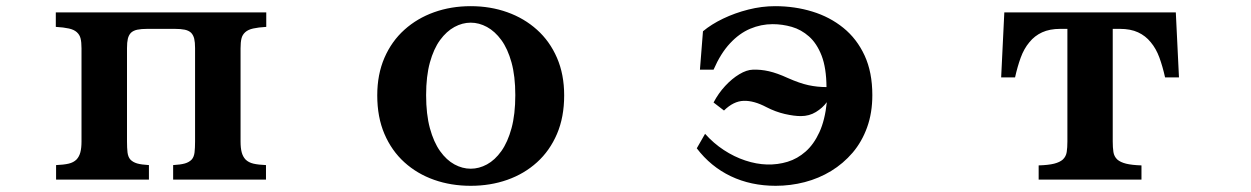

<svg xmlns="http://www.w3.org/2000/svg" viewBox="-20 -580 4040 620"><path d="M160.2 -540H839.8V-493.2Q814 -491.7 797.6 -488Q781.2 -484.4 772 -476.1Q762.7 -467.8 759.8 -455.8Q756.8 -443.8 756.8 -423.8V-123Q756.8 -102.1 760.5 -88.1Q764.2 -74.2 772.9 -64.9Q782.7 -55.2 798.6 -51.5Q814.5 -47.9 838.9 -46.9V0H539.1V-46.9Q563.5 -48.3 577.1 -52.2Q590.8 -56.2 599.1 -64.9Q606.4 -73.2 608.2 -87.6Q609.9 -102.1 609.9 -123V-424.8Q609.9 -443.4 607.2 -454.8Q604.5 -466.3 597.2 -474.1Q589.4 -481.4 576.7 -484.1Q564 -486.8 543.9 -486.8H456.1Q436 -486.8 423.3 -484.1Q410.6 -481.4 402.8 -474.1Q395.5 -466.3 392.8 -454.8Q390.1 -443.4 390.1 -424.8V-123Q390.1 -102.1 391.8 -87.6Q393.6 -73.2 400.9 -64.9Q409.2 -56.2 422.9 -52.2Q436.5 -48.3 460.9 -46.9V0H161.1V-46.9Q185.5 -47.9 201.4 -51.5Q217.3 -55.2 227.1 -64.9Q235.8 -74.2 239.5 -88.1Q243.2 -102.1 243.2 -123V-423.8Q243.2 -443.8 240.2 -455.8Q237.3 -467.8 228 -476.1Q218.8 -484.4 202.4 -488Q186 -491.7 160.2 -493.2Z M1500 -560.1Q1563.5 -560.1 1618.2 -540.5Q1672.9 -521 1714.1 -483.9Q1755.4 -446.8 1778.6 -393.3Q1801.8 -339.8 1801.8 -272Q1801.8 -201.7 1778.6 -147.5Q1755.4 -93.3 1714.1 -55.9Q1672.9 -18.6 1618.2 0.7Q1563.5 20 1500 20Q1436.5 20 1381.8 0.7Q1327.1 -18.6 1285.9 -55.9Q1244.6 -93.3 1221.4 -147.5Q1198.2 -201.7 1198.2 -272Q1198.2 -339.8 1221.4 -393.3Q1244.6 -446.8 1285.9 -483.9Q1327.1 -521 1381.8 -540.5Q1436.5 -560.1 1500 -560.1ZM1500 -506.8Q1473.1 -506.8 1447.5 -492.9Q1421.9 -479 1401.1 -450.7Q1380.4 -422.4 1368.2 -378.2Q1356 -334 1356 -272.9Q1356 -210.9 1368.2 -166Q1380.4 -121.1 1401.1 -92Q1421.9 -63 1447.5 -49.1Q1473.1 -35.2 1500 -35.2Q1526.9 -35.2 1552.5 -49.1Q1578.1 -63 1598.9 -92Q1619.6 -121.1 1631.8 -166Q1644 -210.9 1644 -272.9Q1644 -334 1631.8 -378.2Q1619.6 -422.4 1598.9 -450.7Q1578.1 -479 1552.5 -492.9Q1526.9 -506.8 1500 -506.8Z M2482.9 -560.1Q2546.4 -560.1 2603 -542.7Q2659.7 -525.4 2703.4 -490Q2747.1 -454.6 2772 -400.6Q2796.9 -346.7 2796.9 -272.9Q2796.9 -215.3 2780 -168.7Q2763.2 -122.1 2733.2 -86.9Q2703.1 -51.8 2663.8 -27.8Q2624.5 -3.9 2578.6 8.1Q2532.7 20 2484.9 20Q2404.8 20 2339.8 -11Q2274.9 -42 2230 -101.1L2256.8 -147.9Q2284.2 -117.2 2317.4 -95.5Q2350.6 -73.7 2386.5 -61.8Q2422.4 -49.8 2457 -48.8Q2491.2 -47.9 2523.2 -57.6Q2555.2 -67.4 2581.5 -90.6Q2607.9 -113.8 2626 -153.1Q2644 -192.4 2649.9 -250Q2636.2 -231.4 2614.7 -218.3Q2593.3 -205.1 2565.9 -205.1Q2544.4 -205.1 2514.4 -211.9Q2484.4 -218.8 2455.1 -233.9Q2414.6 -255.4 2381.6 -254.4Q2348.6 -253.4 2317.9 -223.1L2284.2 -249Q2299.8 -278.8 2321.8 -302.5Q2343.8 -326.2 2367.4 -340.3Q2391.1 -354.5 2411.1 -355Q2436.5 -356 2463.1 -349.9Q2489.7 -343.8 2523.9 -328.1Q2562.5 -311 2590.8 -304.9Q2619.1 -298.8 2648.9 -298.8Q2648.4 -360.8 2633.1 -400.4Q2617.7 -439.9 2592.5 -462.2Q2567.4 -484.4 2536.9 -493.2Q2506.3 -502 2475.1 -502Q2437.5 -502 2402.3 -487.1Q2367.2 -472.2 2337.2 -439.9Q2307.1 -407.7 2284.2 -355H2240.2L2250 -479Q2276.9 -501.5 2314.9 -519.8Q2353 -538.1 2396.5 -549.1Q2439.9 -560.1 2482.9 -560.1Z M3223.1 -540H3776.9L3787.1 -330.1H3742.2Q3734.4 -365.2 3723.9 -394Q3713.4 -422.9 3695.8 -443.8Q3679.2 -464.4 3655 -475.6Q3630.9 -486.8 3596.2 -486.8H3573.2V-123Q3573.2 -103.5 3575.4 -89.1Q3577.6 -74.7 3587.9 -64.9Q3597.7 -56.2 3616.2 -51.5Q3634.8 -46.9 3666 -45.9V0H3334V-45.9Q3365.7 -46.9 3384 -51.5Q3402.3 -56.2 3412.1 -64.9Q3422.4 -74.7 3424.6 -89.1Q3426.8 -103.5 3426.8 -123V-486.8H3403.8Q3369.6 -486.8 3345.2 -475.6Q3320.8 -464.4 3304.2 -443.8Q3286.6 -422.9 3276.1 -394Q3265.6 -365.2 3257.8 -330.1H3212.9Z"/></svg>

Font: BIZ UDPMincho
Style: Bold
Weight: 700
Designer: TypeBank Co., Ltd.
Foundry: Morisawa Inc.
Version: Version 1.06